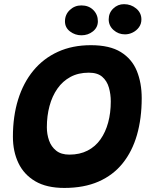

<svg xmlns="http://www.w3.org/2000/svg" viewBox="-20 -877 717 922"><path d="M289 25.5Q204 25.5 149.5 -6.5Q95 -38.5 68.5 -94Q42 -149.5 42 -220.5Q42 -318.5 67 -399Q92 -479.5 140.2 -538Q188.5 -596.5 258 -628.2Q327.5 -660 416.5 -660Q507 -660 560.2 -627Q613.5 -594 637 -536.5Q660.5 -479 660.5 -405.5Q660.5 -308.5 637.8 -229.2Q615 -150 569.2 -93Q523.5 -36 453.5 -5.2Q383.5 25.5 289 25.5ZM313 -134.5Q363 -134.5 400.5 -153.8Q438 -173 462.5 -207.8Q487 -242.5 499.5 -289Q512 -335.5 512 -390Q512 -424.5 503 -456.2Q494 -488 471.2 -508Q448.5 -528 406.5 -528Q356.5 -528 318.8 -507.8Q281 -487.5 255.8 -451.5Q230.5 -415.5 217.8 -368Q205 -320.5 205 -266Q205 -232.5 215.5 -202.5Q226 -172.5 249.8 -153.5Q273.5 -134.5 313 -134.5ZM371 -707.5Q340.5 -707.5 316.2 -726Q292 -744.5 292 -774.5Q292 -807 315.2 -829Q338.5 -851 370.5 -851Q406 -851 428 -829Q450 -807 450 -775Q450 -745.5 426.5 -726.5Q403 -707.5 371 -707.5ZM580 -712Q548.5 -712 525.2 -732.8Q502 -753.5 502 -784Q502 -815 523.8 -836Q545.5 -857 575.5 -857Q609 -857 634 -836.2Q659 -815.5 659 -783.5Q659 -762 647.2 -746Q635.5 -730 617.5 -721Q599.5 -712 580 -712Z"/></svg>

Font: Grandstander Thin
Style: Bold Italic
Weight: 700
Italic angle: -15°
Version: Version 1.200